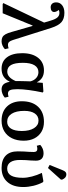

<svg xmlns="http://www.w3.org/2000/svg" viewBox="766 -1613 861 2433"><g transform="rotate(90 1196.5 -396.5)"><path d="M592 -75 603 -28Q583 -9 556.5 2.5Q530 14 504 14Q472 14 451 3Q430 -8 414.5 -35.5Q399 -63 385 -113L309 -378H303L148 0H32L19 -8L266 -525L241 -609Q224 -667 201.5 -693Q179 -719 144 -719Q123 -719 106 -711Q132 -678 132 -652Q132 -632 116 -620Q100 -608 73 -608Q44 -608 27 -626.5Q10 -645 10 -678Q10 -725 46.5 -753.5Q83 -782 142 -782Q218 -782 261 -744.5Q304 -707 334 -614L487 -130Q498 -95 512 -81Q526 -67 549 -67Q568 -67 592 -75Z M850 14Q757 14 705.5 -55Q654 -124 654 -248Q654 -375 712.5 -449Q771 -523 872 -523Q978 -523 1022 -434H1024L1030 -508L1139 -516L1152 -508Q1132 -415 1121 -332Q1110 -249 1110 -187Q1110 -120 1122.5 -93.5Q1135 -67 1166 -67Q1177 -67 1206 -74L1217 -27Q1198 -9 1169.5 2.5Q1141 14 1114 14Q1073 14 1050 -9.5Q1027 -33 1017 -88H1014Q967 14 850 14ZM888 -58Q961 -58 1007 -164Q1007 -186 1007.5 -220.5Q1008 -255 1009 -290.5Q1010 -326 1011 -352Q999 -398 967.5 -425.5Q936 -453 895 -453Q837 -453 806.5 -402.5Q776 -352 776 -256Q776 -155 803.5 -106.5Q831 -58 888 -58Z M1509 14Q1395 14 1329 -55Q1263 -124 1263 -243Q1263 -374 1332.5 -448.5Q1402 -523 1524 -523Q1597 -523 1650.5 -491Q1704 -459 1733.5 -401.5Q1763 -344 1763 -266Q1763 -181 1732 -118Q1701 -55 1644 -20.5Q1587 14 1509 14ZM1523 -57Q1579 -57 1609.5 -105Q1640 -153 1640 -243Q1640 -340 1604 -397Q1568 -454 1508 -454Q1450 -454 1417.5 -406.5Q1385 -359 1385 -273Q1385 -170 1421.5 -113.5Q1458 -57 1523 -57Z M2108 14Q2006 14 1952 -38.5Q1898 -91 1898 -192Q1898 -240 1900 -272Q1902 -304 1904 -331.5Q1906 -359 1906 -394Q1906 -439 1868 -439Q1846 -439 1827 -432L1816 -476Q1863 -518 1921 -518Q2016 -518 2016 -420Q2016 -381 2013.5 -352.5Q2011 -324 2009 -293.5Q2007 -263 2007 -220Q2007 -140 2035 -98.5Q2063 -57 2116 -57Q2176 -57 2204.5 -106Q2233 -155 2233 -256Q2233 -308 2216.5 -371.5Q2200 -435 2171 -497L2277 -516L2290 -508Q2319 -453 2334.5 -388.5Q2350 -324 2350 -261Q2350 -132 2285.5 -59Q2221 14 2108 14ZM2109 -574 2070 -595 2137 -760Q2148 -786 2159.5 -796.5Q2171 -807 2191 -807Q2233 -807 2256 -754V-738Z"/></g></svg>

Font: Literata 12pt Medium
Style: Regular
Weight: 500
Designer: Latin by Veronika Burian and Jose Scaglione. Greek by Irene Vlachou. Cyrillic by Vera Evstafieva.
Foundry: TypeTogether
Version: Version 3.002